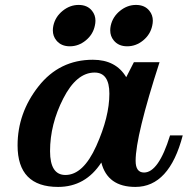

<svg xmlns="http://www.w3.org/2000/svg" viewBox="-20 -737 760 768"><path d="M618.2 -488.3Q522.5 -192.9 522.5 -93.8Q522.5 -46.9 556.2 -46.9Q614.3 -46.9 660.2 -195.3H710.9Q657.2 10.7 521.5 10.7Q410.2 10.7 385.3 -86.9Q321.8 10.7 212.4 10.7Q50.3 10.7 50.3 -155.3Q50.3 -285.2 134 -391.6Q217.8 -498 351.6 -498Q443.4 -498 484.9 -428.2L515.6 -488.3ZM241.7 -37.1Q313 -37.1 365.2 -153.3Q417.5 -269.5 417.5 -362.3Q417.5 -446.8 358.4 -446.8Q286.1 -446.8 233.2 -343.3Q180.2 -239.7 180.2 -132.3Q180.2 -37.1 241.7 -37.1ZM488.8 -551.8Q454.1 -551.8 435.1 -575.2Q420.9 -592.3 420.9 -615.7Q420.9 -624.5 422.9 -634.3Q430.7 -669.9 460 -693.6Q489.3 -717.3 523.9 -717.3Q559.1 -717.3 577.6 -693.8Q591.3 -676.8 591.3 -654.3Q591.3 -644.5 588.9 -634.3Q581.5 -599.1 552.7 -575.4Q523.9 -551.8 488.8 -551.8ZM259.3 -551.8Q224.6 -551.8 205.6 -575.2Q191.4 -592.3 191.4 -615.7Q191.4 -624.5 193.4 -634.3Q201.2 -669.9 230.5 -693.6Q259.8 -717.3 294.4 -717.3Q329.6 -717.3 348.1 -693.8Q361.8 -676.8 361.8 -654.3Q361.8 -644.5 359.4 -634.3Q352.1 -599.1 323.2 -575.4Q294.4 -551.8 259.3 -551.8Z"/></svg>

Font: Munson
Style: Bold Italic
Weight: 700
Italic angle: -12°
Designer: Paul James MIller
Foundry: High-Logic / Made with FontCreator
Version: Version 2.10;May 5, 2019;FontCreator 11.5.0.2430 64-bit